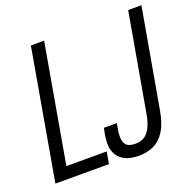

<svg xmlns="http://www.w3.org/2000/svg" viewBox="-123 -814 967 953"><g transform="rotate(-20 360.0 -337.0)"><path d="M16 0 136 -686H206L97 -63H310L299 0ZM454 12Q391 12 358.5 -17.5Q326 -47 326 -98Q326 -109 327.5 -125Q329 -141 337 -178H405Q399 -146 397.5 -133Q396 -120 396 -111Q396 -81 409.5 -65.5Q423 -50 458 -50Q501 -50 525 -80.5Q549 -111 559 -169L650 -686H720L628 -164Q617 -99 592.5 -60Q568 -21 533 -4.5Q498 12 454 12Z"/></g></svg>

Font: Archivo ExtraCondensed Light
Style: Italic
Weight: 300
Width: 2
Italic angle: -10°
Designer: Hector Gatti
Foundry: Omnibus-Type
Version: Version 2.001